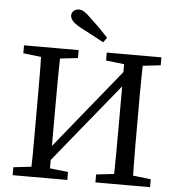

<svg xmlns="http://www.w3.org/2000/svg" viewBox="-58 -933 914 987"><g transform="rotate(5 398.5 -439.0)"><path d="M135 0Q137 -51 137.5 -102Q138 -153 138 -205.5Q138 -258 138 -310V-359Q138 -411 138 -463Q138 -515 137.5 -567Q137 -619 135 -670H235Q233 -594 232.5 -516Q232 -438 232 -359V0ZM562 0Q564 -76 564.5 -156Q565 -236 565 -329V-670H662Q661 -620 660 -568Q659 -516 659 -464Q659 -412 659 -359V-310Q659 -259 659 -207Q659 -155 660 -103.5Q661 -52 662 0ZM44 0V-41L175 -56H195L326 -41V0ZM44 -629V-670H326V-629L195 -614H175ZM471 0V-41L601 -56H622L753 -41V0ZM471 -629V-670H753V-629L622 -614H601ZM177 -27 165 -98H176L398 -372L620 -645L633 -571H620L398 -299ZM466 -746 448 -721Q416 -738 384.5 -755Q353 -772 322 -788Q294 -804 283 -817.5Q272 -831 272 -844Q272 -859 283 -868.5Q294 -878 310 -878Q323 -878 337 -869.5Q351 -861 372 -840Q397 -817 420.5 -793.5Q444 -770 466 -746Z"/></g></svg>

Font: Source Serif 4 Variable
Style: Regular
Weight: 400
Designer: Frank Grießhammer
Foundry: Adobe
Version: Version 4.005;hotconv 1.1.0;makeotfexe 2.6.0